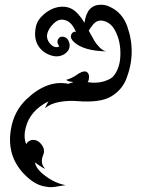

<svg xmlns="http://www.w3.org/2000/svg" viewBox="-20 -427 640 811"><path d="M337 -331Q347 -407 406 -407Q424 -407 440 -400Q496 -376 517 -317Q557 -206 514 -95Q495 -46 448.5 -19Q402 8 305 0Q270 -3 232 3.5Q194 10 170 30Q177 14 185 1Q107 40 89 111Q78 153 91 182Q94 174 103.5 168.5Q113 163 122 164Q146 165 162 194Q170 211 162 229Q148 263 171 286Q161 283 144.5 271Q128 259 128 259Q131 286 172 316.5Q213 347 257 355Q252 356 241.5 357.5Q231 359 228 359.5Q225 360 217 361.5Q209 363 205.5 363Q202 363 196 363.5Q190 364 186.5 363.5Q183 363 178 362Q139 358 103 328Q5 246 26 120Q38 43 93 -9Q180 -91 269 -73Q279 -77 290 -80Q285 -82 276 -82.5Q267 -83 260 -90Q280 -95 300 -108Q337 -135 350 -120Q357 -113 356 -99Q355 -85 350 -80Q387 -74 417.5 -83Q448 -92 459 -105Q487 -139 488.5 -194Q490 -249 470 -290Q450 -335 410 -340Q389 -342 374.5 -325Q360 -308 355 -297Q371 -268 378.5 -255Q386 -242 400.5 -227Q415 -212 430 -210Q331 -212 291 -251Q275 -266 281 -281Q283 -287 289 -291Q295 -295 301 -291Q285 -331 259.5 -340.5Q234 -350 214 -334Q194 -318 184.5 -298Q175 -278 180.5 -261.5Q186 -245 201 -234Q216 -223 231 -231Q215 -252 230 -267Q234 -272 243 -272Q252 -272 259.5 -267Q267 -262 271.5 -249.5Q276 -237 273 -225Q270 -213 257.5 -202.5Q245 -192 227 -189.5Q209 -187 187 -196Q165 -205 151 -221Q120 -256 131 -311Q136 -341 164.5 -366Q193 -391 225 -397Q257 -403 283 -389.5Q309 -376 337 -331Z"/></svg>

Font: SOV_mook
Style: Book
Weight: 400
Version: Version 1.00